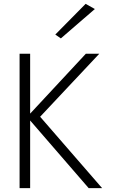

<svg xmlns="http://www.w3.org/2000/svg" viewBox="-20 -980 605 1000"><path d="M82 -700V0H137V-700ZM442 0H512L189 -372L497 -700H427L121 -371ZM474 -933 426 -960 268 -800 297 -780Z"/></svg>

Font: NM-font
Style: Light
Weight: 500
Designer: ""
Foundry: ""
Version: ""